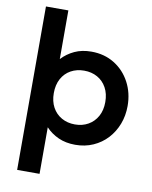

<svg xmlns="http://www.w3.org/2000/svg" viewBox="-99 -793 851 1076"><g transform="rotate(10 326.5 -255.0)"><path d="M74 210V-720H201.5V-443Q232 -476 273.8 -495.5Q315.5 -515 369.5 -515Q443.5 -515 500.5 -479.8Q557.5 -444.5 589.5 -384.2Q621.5 -324 621.5 -250Q621.5 -194.5 603 -146.5Q584.5 -98.5 551 -62.2Q517.5 -26 471.2 -5.5Q425 15 369.5 15Q315.5 15 273.8 -3.8Q232 -22.5 201.5 -55V210ZM348 -97Q390.5 -97 423.5 -115.8Q456.5 -134.5 475.5 -168.8Q494.5 -203 494.5 -250Q494.5 -297 475.5 -331.5Q456.5 -366 423.5 -384.5Q390.5 -403 348 -403Q305.5 -403 272.2 -384.5Q239 -366 220.2 -331.5Q201.5 -297 201.5 -250Q201.5 -203 220.2 -168.8Q239 -134.5 272.2 -115.8Q305.5 -97 348 -97Z"/></g></svg>

Font: Geologica Cursive Medium
Style: Regular
Weight: 500
Designer: Sindre Bremnes, Frode Helland
Foundry: Monokrom Skriftforlag AS
Version: Version 1.010;gftools[0.9.28]